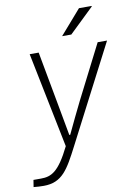

<svg xmlns="http://www.w3.org/2000/svg" viewBox="-129 -785 720 1029"><g transform="rotate(-10 231.0 -270.5)"><path d="M260 -591H310L444 -720V-723H375ZM24 182C125 182 160 118 221 0L493 -526H442L293 -233C272 -191 234 -112 211 -63H206C197 -112 183 -191 175 -233L121 -526H72L177 -7C113 123 72 141 16 141H-25L-31 179C-16 181 11 182 24 182Z"/></g></svg>

Font: Archivo Thin
Style: Italic
Weight: 100
Italic angle: -10°
Designer: Hector Gatti
Foundry: Omnibus-Type
Version: Version 2.001